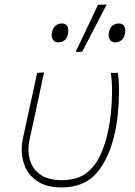

<svg xmlns="http://www.w3.org/2000/svg" viewBox="-20 -814 593 843"><path d="M250 9Q182 9 140 -21Q98 -51 83.5 -100.5Q75.5 -127.5 75.5 -157Q75.5 -182 81 -208.5Q85.5 -229 89.5 -247Q93.5 -265 97 -282.5Q109.5 -339 120.5 -389.8Q131.5 -440.5 143 -494L173.5 -496Q154 -405.5 137.5 -328.5Q121 -251.5 109.5 -199.5Q105 -178 105 -158Q105 -135.5 110.5 -114.5Q121 -74 155.5 -48.5Q190 -23 252 -23Q316 -23 356 -52Q396 -81 419.2 -130.2Q442.5 -179.5 455 -240Q463 -276.5 467.5 -322.5Q472 -368.5 472 -414Q472 -459.5 466.5 -494H497.5Q502.5 -459.5 502.5 -414.5Q502.5 -369 498.2 -321.8Q494 -274.5 485 -234Q461.5 -122.5 406.5 -56.8Q351.5 9 250 9ZM312 -586Q337 -638 361.5 -690L410.5 -793L448.5 -794Q421 -741.5 394.5 -690.5Q368 -639 341 -587ZM234.5 -628Q219.5 -628 212 -640.5Q207 -648.5 207 -659.5Q207 -666 208.5 -673Q213 -694 225.2 -702.5Q237.5 -711 252.5 -711Q268.5 -711 275.5 -699Q280 -691.5 280 -680Q280 -673.5 278.5 -666Q275 -646 263 -637Q251 -628 234.5 -628ZM484.5 -628Q469.5 -628 462 -640.5Q457 -648.5 457 -659.5Q457 -666 458.5 -673Q463 -694 475.2 -702.5Q487.5 -711 502.5 -711Q518.5 -711 525.5 -699Q530 -691.5 530 -680Q530 -673.5 528.5 -666Q525 -646 513 -637Q501 -628 484.5 -628Z"/></svg>

Font: Heraclito Thin
Style: Italic
Weight: 100
Italic angle: -12°
Designer: Kostas Bartsokas (font) & Cristiano Sobral (main changes)
Foundry: Kostas Bartsokas (font) & Cristiano Sobral (main changes)
Version: Version 1.00;July 8, 2020;FontCreator 13.0.0.2655 64-bit